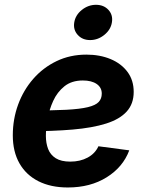

<svg xmlns="http://www.w3.org/2000/svg" viewBox="-20 -788 630 819"><path d="M269.4 11.7Q196.7 11.7 144 -14.9Q91.3 -41.5 62.9 -91.4Q34.6 -141.2 34.6 -210.9Q34.6 -280 57.4 -342.1Q80.2 -404.1 122.1 -451.9Q164.1 -499.8 221.6 -527.4Q279.1 -555 348.5 -555Q406.2 -555 451.9 -535.9Q497.5 -516.8 523.9 -481.2Q550.3 -445.7 550.3 -396Q550.3 -345.1 520.5 -312.3Q490.8 -279.4 432.7 -261Q374.6 -242.6 289.6 -235.3Q204.6 -228 94 -228L109.2 -316.6Q202.7 -316.6 262.4 -319.7Q322.1 -322.9 355.1 -331Q388.1 -339.1 401.1 -353.2Q414.1 -367.2 414.1 -388.8Q414.1 -414.7 392.5 -429.7Q370.8 -444.7 333.4 -444.7Q285.6 -444.7 254.8 -419.9Q224 -395.2 206.9 -357.5Q189.7 -319.8 182.7 -279.7Q175.7 -239.5 175.7 -208.5Q175.7 -177.4 185.3 -152.4Q195 -127.5 217.9 -113Q240.8 -98.6 280 -98.6Q322 -98.6 354 -115.9Q385.9 -133.2 399.8 -164.1L531.4 -146.7Q504.6 -75.1 435 -31.7Q365.5 11.7 269.4 11.7ZM364.4 -617.1Q331.3 -617.1 311.5 -639.2Q291.6 -661.3 296.7 -692.3Q301.8 -723.9 329.1 -745.7Q356.4 -767.5 389.5 -767.5Q422.8 -767.5 442.7 -745.7Q462.6 -723.8 457.3 -692.3Q452.3 -661.3 425 -639.2Q397.7 -617.1 364.4 -617.1Z"/></svg>

Font: Inter Variable
Style: Italic
Weight: 400
Italic angle: -9.39999°
Designer: Rasmus Andersson
Foundry: rsms
Version: Version 4.001;git-9221beed3